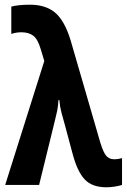

<svg xmlns="http://www.w3.org/2000/svg" viewBox="-20 -785 540 815"><path d="M432 10Q371 10 339.5 -23.5Q308 -57 288 -133L255 -256Q248 -280 241 -306.5Q234 -333 232 -360H228Q227 -335 222.5 -313.5Q218 -292 212 -269L146 0H2L168 -526L153 -576Q140 -620 120.5 -634Q101 -648 71 -648Q58 -648 47.5 -646Q37 -644 28 -641V-757Q54 -764 98 -765Q170 -767 212 -733Q254 -699 280 -613L406 -179Q419 -137 431.5 -123Q444 -109 464 -109Q482 -109 498 -114V0Q486 4 467.5 7Q449 10 432 10Z"/></svg>

Font: Noto Sans Condensed
Style: Bold
Weight: 700
Width: 3
Designer: Monotype Design Team
Foundry: Monotype Imaging Inc.
Version: Version 2.013; ttfautohint (v1.8.4.7-5d5b)